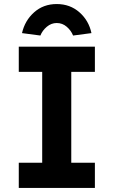

<svg xmlns="http://www.w3.org/2000/svg" viewBox="-20 -931 563 951"><path d="M73 0V-125H189V-575H73V-700H450V-575H333V-125H450V0ZM180 -755 89 -767Q103 -829 149 -870Q195 -911 261 -911Q327 -911 373.5 -870Q420 -829 433 -767L342 -755Q332 -780 310.5 -798.5Q289 -817 261 -817Q234 -817 212 -798.5Q190 -780 180 -755Z"/></svg>

Font: Lexend SemiBold
Style: Regular
Weight: 600
Designer: Bonnie Shaver-Troup, Thomas Jockin
Foundry: Lexend
Version: Version 1.005; ttfautohint (v1.8.3)